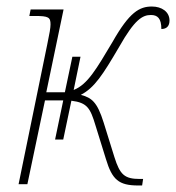

<svg xmlns="http://www.w3.org/2000/svg" viewBox="-20 -565 540 589"><path d="M149 -137H174L199 -256C248 -250 257 -233 273 -180L305 -77C324 -14 344 4 404 4H416L419 -16H409C362 -16 348 -29 331 -83L298 -189C278 -253 261 -265 228 -274C270 -296 295 -335 346 -422C393 -505 417 -519 443 -519C463 -519 475 -509 475 -476C492 -476 500 -486 500 -502C500 -529 476 -545 446 -545C408 -545 377 -528 325 -436C276 -354 249 -306 206 -289L227 -391H202L179 -282H122L175 -536H74L70 -516H87C129 -516 135 -512 135 -490C135 -480 132 -462 125 -429L37 0H64L118 -257H174Z"/></svg>

Font: Noto Serif Condensed Thin
Style: Italic
Weight: 100
Width: 3
Italic angle: -12°
Designer: Monotype Design Team
Foundry: Monotype Imaging Inc.
Version: Version 2.013